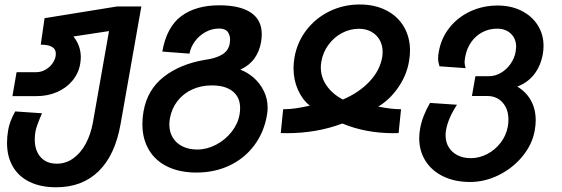

<svg xmlns="http://www.w3.org/2000/svg" viewBox="-20 -578 2440 834"><path d="M10.5 42.5Q10.5 15 15.5 -13Q18 -30 26 -51.5Q34 -73 46 -94L162.5 -86Q138.5 -31 134 -7Q131 11 131 27.5Q131 75.5 156.2 104.2Q181.5 133 227 133Q265.5 133 297.8 110.2Q330 87.5 352 47Q374 6.5 383.5 -45.5L453.5 -443L299 -419.5Q331 -379.5 331 -329.5Q331 -317.5 328.5 -301.5Q321.5 -260 295 -228Q268.5 -196 228 -178.2Q187.5 -160.5 139 -160.5H34L52 -264.5H138Q159 -264.5 178.5 -275.8Q198 -287 210.2 -305.8Q222.5 -324.5 222.5 -345Q222.5 -384 157 -384L173.5 -499L489 -550H594L504 -40.5Q480.5 95 409 165.2Q337.5 235.5 224 235.5Q157 235.5 109 212.2Q61 189 35.8 145.5Q10.5 102 10.5 42.5Z M598.5 -39Q598.5 -66.5 603.5 -94.5Q620 -188 690.8 -243.8Q761.5 -299.5 870 -318Q916.5 -324 944.5 -340.8Q972.5 -357.5 978 -389.5Q979.5 -400 979.5 -405.5Q979.5 -425.5 969 -439.8Q958.5 -454 931.5 -454Q900 -454 872.2 -438.5Q844.5 -423 826.2 -397.8Q808 -372.5 803 -345L685 -354Q704 -461 767.5 -508Q831 -555 932.5 -555Q1022.5 -555 1069.8 -523.2Q1117 -491.5 1117 -429.5Q1117 -413.5 1114 -395.5Q1107 -354.5 1084.8 -323.8Q1062.5 -293 1024 -275.5Q1056 -263.5 1083 -239.5Q1110 -215.5 1126.2 -182.2Q1142.5 -149 1142.5 -110Q1142.5 -94 1139.5 -77.5Q1126.5 -2.5 1084.2 53.8Q1042 110 977.2 140.8Q912.5 171.5 833.5 171.5Q760.5 171.5 707.5 145.8Q654.5 120 626.5 72.5Q598.5 25 598.5 -39ZM1020.5 -80.5Q1023 -93 1023 -108.5Q1023 -155.5 991 -181.2Q959 -207 900 -207Q853 -207 814.5 -189.2Q776 -171.5 750.8 -139Q725.5 -106.5 718 -63.5Q715.5 -48.5 715.5 -37.5Q715.5 -5 730.5 19.8Q745.5 44.5 773 58Q800.5 71.5 837 71.5Q878.5 71.5 918.2 50.8Q958 30 985.8 -5Q1013.5 -40 1020.5 -80.5Z M1326 -119Q1293.5 -144.5 1274.2 -187.8Q1255 -231 1255 -282Q1255 -302.5 1259 -327.5Q1270.5 -394.5 1310.8 -447Q1351 -499.5 1411.5 -529Q1472 -558.5 1542.5 -558.5Q1608 -558.5 1657.5 -533.2Q1707 -508 1734 -462.5Q1761 -417 1761 -358Q1761 -335.5 1756.5 -310.5Q1746 -250 1709 -197Q1672 -144 1623 -115Q1679.5 -103.5 1722 -103.5L1711.5 0Q1703.5 0.5 1688.5 0.5Q1568 0.5 1467 -41.5Q1355.5 0.5 1226 0.5Q1208.5 0.5 1199.5 0L1210 -103.5Q1237.5 -103.5 1264.8 -107.5Q1292 -111.5 1326 -119ZM1373.5 -285.5Q1373.5 -243 1398.2 -206.8Q1423 -170.5 1469 -145.5Q1538.5 -175 1584 -222.8Q1629.5 -270.5 1640 -328.5Q1642 -339 1642 -352.5Q1642 -382 1629 -404.8Q1616 -427.5 1592.8 -440.2Q1569.5 -453 1539 -453Q1500.5 -453 1465.5 -434.5Q1430.5 -416 1406.8 -383.5Q1383 -351 1376 -311.5Q1373.5 -296.5 1373.5 -285.5Z M1801 22Q1801 3 1805 -20Q1814.5 -73.5 1848 -131L1965 -123Q1947 -96 1934.5 -67.5Q1922 -39 1917.5 -13Q1915.5 -2.5 1915.5 10Q1915.5 39.5 1929.5 62Q1943.5 84.5 1968.2 96.8Q1993 109 2025 109Q2062 109 2096.5 91Q2131 73 2155 41.5Q2179 10 2186 -29Q2188.5 -41.5 2188.5 -58.5Q2188.5 -104 2163.2 -132.5Q2138 -161 2096 -161H2030L2045 -247H2104Q2130.5 -247 2155.2 -261.2Q2180 -275.5 2197.5 -300.2Q2215 -325 2220 -354.5Q2222 -368.5 2222 -374Q2222 -410 2199 -431.8Q2176 -453.5 2139.5 -453.5Q2104.5 -453.5 2075.5 -438.2Q2046.5 -423 2027 -395.5Q2007.5 -368 2001 -332Q1998 -315.5 1998 -307Q1998 -297 2002.5 -282L1889 -290Q1883 -309 1883 -325Q1883 -336.5 1886 -353Q1896 -411.5 1932 -457.2Q1968 -503 2022.8 -528.5Q2077.5 -554 2142 -554Q2200 -554 2245.2 -531.2Q2290.5 -508.5 2315.8 -468.5Q2341 -428.5 2341 -378.5Q2341 -361.5 2338 -343.5Q2328.5 -291 2300 -254.8Q2271.5 -218.5 2227 -202Q2266 -178.5 2286.5 -141Q2307 -103.5 2307 -55.5Q2307 -33.5 2302.5 -10Q2292 49 2250.2 100.2Q2208.5 151.5 2147.5 182Q2086.5 212.5 2022 212.5Q1956 212.5 1906 188.5Q1856 164.5 1828.5 121.2Q1801 78 1801 22Z"/></svg>

Font: JuliaMono
Style: Bold Italic
Weight: 700
Italic angle: -9°
Monospace: yes
Designer: cormullion
Foundry: corm
Version: Version 0.057; ttfautohint (v1.8.4)